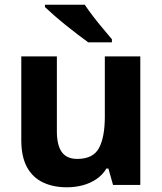

<svg xmlns="http://www.w3.org/2000/svg" viewBox="-20 -786 690 816"><path d="M264.2 10Q206.3 10 162.5 -10.8Q118.7 -31.6 94.6 -75.8Q70.5 -120.1 70.5 -189.9V-546.4H221.7V-227.6Q221.7 -169.7 242.4 -140.1Q263.2 -110.6 308.4 -110.6Q376 -110.6 400.7 -156.9Q425.5 -203.3 425.5 -289.9V-546.4H576.3V0H460.4L440.7 -69.8H432.4Q415.4 -41.8 388.7 -24.1Q362 -6.4 330.3 1.8Q298.6 10 264.2 10ZM340.1 -766Q354.8 -744 375.6 -716.8Q396.3 -689.6 418.2 -663.9Q440 -638.2 455.6 -619.2V-606H355.2Q336.3 -619.4 310.8 -638.9Q285.2 -658.4 258.6 -679.9Q232 -701.4 208.8 -721.7Q185.6 -742 171.1 -756V-766Z"/></svg>

Font: Noto Sans Symbols
Style: Regular
Weight: 400
Designer: Monotype Design Team
Foundry: Monotype Imaging Inc.
Version: Version 2.002